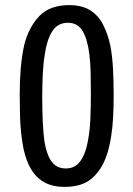

<svg xmlns="http://www.w3.org/2000/svg" viewBox="-20 -725 521 750"><path d="M233 5Q185 5 153 -13Q121 -31 101.5 -64Q82 -97 72 -143Q66 -173 62.5 -206.5Q59 -240 58 -278.5Q57 -317 57 -357Q57 -383 58 -408Q59 -433 61 -457.5Q63 -482 66.5 -505.5Q70 -529 75 -551Q92 -618 133 -661.5Q174 -705 250 -705Q300 -705 332 -685Q364 -665 382.5 -629Q401 -593 411 -547Q419 -504 421.5 -455Q424 -406 424 -355Q424 -311 422 -269.5Q420 -228 414 -191Q408 -154 398 -122Q379 -64 340.5 -29.5Q302 5 233 5ZM237 -67Q263 -67 279.5 -80.5Q296 -94 307 -118.5Q318 -143 324 -178Q331 -215 333 -261.5Q335 -308 335 -360Q335 -403 334 -442.5Q333 -482 329 -513Q322 -571 303 -603.5Q284 -636 245 -636Q205 -636 184 -602.5Q163 -569 155 -513Q152 -495 150 -475Q148 -455 147 -434Q146 -413 145.5 -390.5Q145 -368 145 -345Q145 -295 147 -250Q149 -205 154 -170Q160 -137 170 -114Q180 -91 196.5 -79Q213 -67 237 -67Z"/></svg>

Font: Truculenta Medium
Style: Regular
Weight: 500
Version: Version 1.002